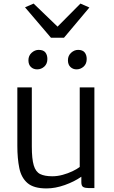

<svg xmlns="http://www.w3.org/2000/svg" viewBox="-20 -1046 638 1074"><path d="M240 8Q168.5 8 133.8 -22Q99 -52 88 -105.8Q77 -159.5 77 -230V-557H158V-227Q158 -157 168.8 -121Q179.5 -85 204.5 -72.5Q229.5 -60 273 -60Q301 -60 330.5 -68Q360 -76 385.2 -88Q410.5 -100 426 -112V-557H508V6H476Q456.5 6 445.8 0.2Q435 -5.5 435 -27V-57.5Q396 -30 342.5 -11Q289 8 240 8ZM188 -658Q167 -658 153 -671.2Q139 -684.5 139 -709Q139 -734.5 157 -750.8Q175 -767 196 -767Q222.5 -767 233.8 -752.8Q245 -738.5 245 -716Q245 -689 227.8 -673.5Q210.5 -658 188 -658ZM408 -658Q388 -658 374 -671.2Q360 -684.5 360 -709Q360 -734.5 377.8 -750.8Q395.5 -767 417 -767Q442 -767 453.5 -752.8Q465 -738.5 465 -716Q465 -689 447.8 -673.5Q430.5 -658 408 -658ZM120 -1005 168 -1026 302 -897 430 -1026 480 -1004 338 -835H265Z"/></svg>

Font: Merriweather Sans Light
Style: Regular
Weight: 300
Designer: Eben Sorkin
Foundry: Eben Sorkin
Version: Version 2.001; ttfautohint (v1.8.3)